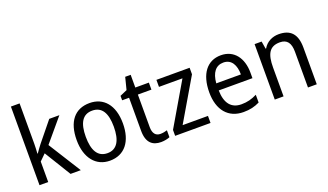

<svg xmlns="http://www.w3.org/2000/svg" viewBox="-72 -1247 2977 1744"><g transform="rotate(-20 1416.5 -375.0)"><path d="M162 -370V-760H78V0H162V-198L221 -256L378 0H477L279 -315L465 -536H367L215 -349C199 -329 174 -294 162 -276H158C160 -305 162 -343 162 -370Z M982 -269C982 -448 893 -546 759 -546C616 -546 535 -446 535 -269C535 -95 623 10 757 10C899 10 982 -95 982 -269ZM623 -269C623 -400 664 -473 758 -473C852 -473 894 -400 894 -269C894 -138 852 -62 759 -62C665 -62 623 -138 623 -269Z M1270 -62C1225 -62 1199 -92 1199 -153V-468H1330V-536H1199V-659H1146L1116 -541L1047 -511V-468H1114V-148C1114 -30 1172 10 1251 10C1282 10 1316 3 1336 -6V-73C1319 -67 1293 -62 1270 -62Z M1731 0V-68H1486L1724 -473V-536H1403V-468H1630L1389 -57V0Z M2028 -546C1896 -546 1815 -443 1815 -264C1815 -94 1901 10 2048 10C2111 10 2156 -1 2205 -25V-100C2155 -75 2111 -63 2054 -63C1957 -63 1904 -127 1902 -252H2228V-306C2228 -447 2155 -546 2028 -546ZM2027 -476C2106 -476 2141 -409 2141 -320H1903C1911 -421 1954 -476 2027 -476Z M2587 -546C2526 -546 2468 -518 2437 -463H2432L2420 -536H2352V0H2437V-278C2437 -408 2471 -473 2572 -473C2642 -473 2673 -430 2673 -345V0H2758V-355C2758 -487 2700 -546 2587 -546Z"/></g></svg>

Font: Noto Sans Gujarati UI SemiCondensed
Style: Regular
Weight: 400
Width: 4
Designer: Jelle Bosma - Monotype Design Team, Universal Thirst
Foundry: Monotype Imaging Inc.
Version: Version 2.106